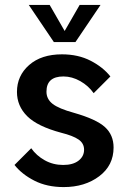

<svg xmlns="http://www.w3.org/2000/svg" viewBox="-20 -741 527 781"><path d="M107 -138Q128 -108 162 -89Q196 -70 237 -70Q277 -70 299.5 -87.5Q322 -105 322 -132Q322 -158 299.5 -173.5Q277 -189 229 -201Q132 -227 90.5 -268.5Q49 -310 49 -367Q49 -433 98.5 -476.5Q148 -520 232 -520Q298 -520 348.5 -494Q399 -468 429 -430L361 -362Q340 -392 306.5 -411Q273 -430 238 -430Q169 -430 169 -368Q169 -338 194 -318.5Q219 -299 281 -282Q372 -256 407 -224Q442 -192 442 -141Q442 -68 383.5 -24Q325 20 239 20Q171 20 120 -6Q69 -32 39 -70ZM97 -721H182L243 -615L304 -721H389L287 -570H199Z"/></svg>

Font: Moderustic Med
Style: Regular
Weight: 500
Designer: Tural Alisoy
Foundry: TAFT Foundry
Version: Version 2.110